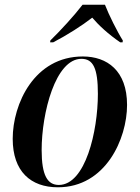

<svg xmlns="http://www.w3.org/2000/svg" viewBox="-20 -786 593 816"><path d="M194 -614 193 -606H206C264 -636 330 -678 372 -711C400 -678 440 -641 491 -606H501L502 -614C479 -650 442 -724 426 -766H331C295 -719 238 -657 194 -614ZM226 10C429 10 520 -196 520 -340C520 -486 435 -546 332 -546C126 -546 34 -345 34 -196C34 -57 111 10 226 10ZM230 0C182 0 157 -40 157 -148C157 -307 216 -536 326 -536C376 -536 396 -496 396 -387C396 -228 343 0 230 0Z"/></svg>

Font: Noto Serif Display SemiCondensed SemiBold
Style: Italic
Weight: 600
Width: 4
Italic angle: -12°
Designer: Monotype Design Team
Foundry: Monotype Imaging Inc.
Version: Version 2.009